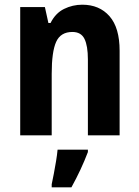

<svg xmlns="http://www.w3.org/2000/svg" viewBox="-20 -576 593 817"><path d="M330 -556Q403 -556 446 -507Q489 -458 489 -360V0H354V-323Q354 -381 339.5 -410.5Q325 -440 288 -440Q238 -440 219 -398Q200 -356 200 -262V0H66V-546H171L186 -478H195Q216 -520 252.5 -538Q289 -556 330 -556ZM354 71Q326 145 284 221H200V208Q204 190 209 163.5Q214 137 218.5 110Q223 83 225 61H354Z"/></svg>

Font: Noto Sans Sinhala UI Condensed
Style: Bold
Weight: 700
Width: 3
Designer: Jelle Bosma - Monotype Design Team
Foundry: Monotype Imaging Inc.
Version: Version 2.006; ttfautohint (v1.8.4.7-5d5b)